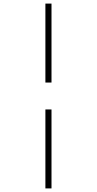

<svg xmlns="http://www.w3.org/2000/svg" viewBox="-20 -830 540 1070"><path d="M233 -370V-810H267V-370ZM233 220V-220H267V220Z"/></svg>

Font: M PLUS Code Latin ExtraLight
Style: Regular
Weight: 250
Designer: Coji Morishita
Foundry: UNDERFOREST DESIGN
Version: Version 1.002; ttfautohint (v1.8.3)